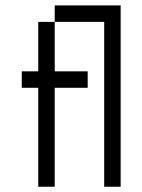

<svg xmlns="http://www.w3.org/2000/svg" viewBox="-20 -708 540 728"><path d="M312.5 -375V-437.5H187.5V-625H125V-437.5H62.5V-375H125Q125 -375 125 0H187.5Q187.5 0 187.5 -375ZM375 -625Q375 -625 375 0H437.5V-687.5H187.5V-625Z"/></svg>

Font: CalcUnifontExMono
Style: Regular
Weight: 500
Version: Version 15.0.06